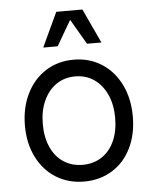

<svg xmlns="http://www.w3.org/2000/svg" viewBox="-53 -775 667 835"><g transform="rotate(-5 280.5 -357.0)"><path d="M45 -248Q45 -326 75 -387Q105 -448 158.5 -482Q212 -516 281 -516Q349 -516 402.5 -482Q456 -448 486 -387Q516 -326 516 -248Q516 -170 486.5 -110Q457 -50 403.5 -17Q350 16 281 16Q212 16 158.5 -17.5Q105 -51 75 -111Q45 -171 45 -248ZM439 -248Q439 -306 419 -350Q399 -394 363.5 -418.5Q328 -443 281 -443Q234 -443 198.5 -418.5Q163 -394 143 -350Q123 -306 123 -248Q123 -191 142.5 -147.5Q162 -104 198 -80.5Q234 -57 281 -57Q328 -57 364 -80.5Q400 -104 419.5 -147.5Q439 -191 439 -248ZM224 -730H338L408 -580H345L281 -690L217 -580H154Z"/></g></svg>

Font: Uncut Sans Variable
Style: Regular
Weight: 400
Designer: Kasper Nordkvist
Foundry: UNCUT.wtf
Version: Version 1.304;Glyphs 3.2 (3246)